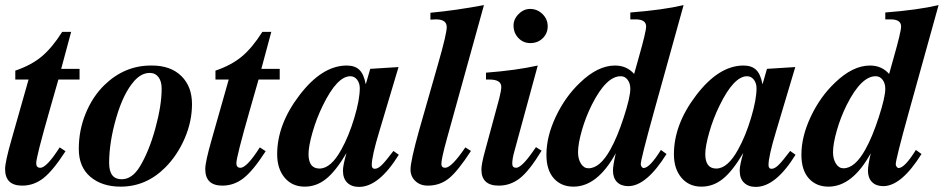

<svg xmlns="http://www.w3.org/2000/svg" viewBox="-31 -719 3701 753"><path d="M281 -407H198L164 -288Q111 -103 111 -79Q111 -61 127 -61Q152 -61 203 -141L226 -126Q177 -50 139.5 -20.5Q102 9 56 9Q-11 9 -11 -56Q-11 -84 14 -171L81 -407H29V-442Q91 -463 132 -497Q173 -531 213 -594H248L209 -449H281Z M561 -462H565Q638 -462 680 -421Q722 -380 722 -311Q722 -242 693 -175.5Q664 -109 617 -62Q542 13 442 13Q369 13 323.5 -25.5Q278 -64 278 -135Q278 -208 305 -274Q332 -340 378 -385Q457 -462 561 -462ZM603 -372Q603 -400 590.5 -416.5Q578 -433 556 -433Q524 -433 496 -402Q453 -354 425 -257.5Q397 -161 397 -80Q397 -16 446 -16Q487 -16 517 -65Q553 -124 578 -214.5Q603 -305 603 -372Z M1066 -407H983L949 -288Q896 -103 896 -79Q896 -61 912 -61Q937 -61 988 -141L1011 -126Q962 -50 924.5 -20.5Q887 9 841 9Q774 9 774 -56Q774 -84 799 -171L866 -407H814V-442Q876 -463 917 -497Q958 -531 998 -594H1033L994 -449H1066Z M1512 -127 1533 -112Q1455 14 1377 14Q1348 14 1331 -2.5Q1314 -19 1314 -50Q1314 -71 1328 -119Q1286 -48 1248 -17.5Q1210 13 1164 13Q1115 13 1085.5 -22Q1056 -57 1056 -114Q1056 -231 1143 -345Q1232 -462 1329 -462Q1361 -462 1378.5 -445Q1396 -428 1403 -390H1404L1421 -449L1532 -456L1457 -205Q1427 -106 1427 -72Q1427 -57 1439 -57Q1451 -57 1466 -71.5Q1481 -86 1512 -127ZM1380 -373Q1380 -393 1369.5 -406.5Q1359 -420 1343 -420Q1291 -420 1235 -305Q1210 -254 1194.5 -199.5Q1179 -145 1179 -115Q1179 -58 1222 -58Q1267 -58 1308 -133Q1337 -185 1358.5 -256.5Q1380 -328 1380 -373Z M1867 -699 1722 -176Q1700 -97 1700 -76Q1700 -61 1715 -61Q1740 -61 1794 -141L1816 -127Q1764 -47 1729 -19Q1694 9 1647 9Q1617 9 1598 -9Q1579 -27 1579 -54Q1579 -88 1613 -209L1687 -468Q1721 -586 1721 -613Q1721 -643 1679 -643Q1668 -643 1657 -642V-669Q1755 -678 1867 -699Z M2049 -550Q2021 -550 2002 -570Q1983 -590 1983 -619Q1983 -644 2003 -664Q2023 -684 2048 -684Q2076 -684 2096.5 -664Q2117 -644 2117 -616Q2117 -588 2097.5 -569Q2078 -550 2049 -550ZM2071 -142 2093 -128Q2045 -49 2008 -20Q1971 9 1925 9Q1857 9 1857 -54Q1857 -76 1872 -130L1927 -333Q1935 -365 1935 -378Q1935 -407 1889 -407H1875V-434Q1993 -443 2078 -462L1987 -128Q1978 -97 1978 -77Q1978 -61 1993 -61Q2014 -61 2057 -122Z M2650 -699 2533 -278Q2482 -94 2482 -75Q2482 -70 2485.5 -65Q2489 -60 2493 -60Q2517 -60 2561 -131L2583 -115Q2504 11 2433 11Q2405 11 2389 -5Q2373 -21 2373 -50Q2373 -70 2384 -118Q2312 13 2218 13Q2170 13 2141 -19.5Q2112 -52 2112 -112Q2112 -184 2149 -262Q2186 -340 2243 -394Q2313 -462 2381 -462Q2427 -462 2456 -429L2474 -493Q2503 -595 2503 -615Q2503 -643 2462 -643H2441V-670Q2570 -680 2650 -699ZM2441 -371Q2441 -392 2430.5 -406Q2420 -420 2404 -420Q2347 -421 2290 -308Q2266 -260 2251 -207.5Q2236 -155 2236 -122Q2236 -95 2247.5 -77Q2259 -59 2277 -59Q2322 -59 2363 -133Q2390 -181 2415.5 -259.5Q2441 -338 2441 -371Z M3068 -127 3089 -112Q3011 14 2933 14Q2904 14 2887 -2.5Q2870 -19 2870 -50Q2870 -71 2884 -119Q2842 -48 2804 -17.5Q2766 13 2720 13Q2671 13 2641.5 -22Q2612 -57 2612 -114Q2612 -231 2699 -345Q2788 -462 2885 -462Q2917 -462 2934.5 -445Q2952 -428 2959 -390H2960L2977 -449L3088 -456L3013 -205Q2983 -106 2983 -72Q2983 -57 2995 -57Q3007 -57 3022 -71.5Q3037 -86 3068 -127ZM2936 -373Q2936 -393 2925.5 -406.5Q2915 -420 2899 -420Q2847 -420 2791 -305Q2766 -254 2750.5 -199.5Q2735 -145 2735 -115Q2735 -58 2778 -58Q2823 -58 2864 -133Q2893 -185 2914.5 -256.5Q2936 -328 2936 -373Z M3650 -699 3533 -278Q3482 -94 3482 -75Q3482 -70 3485.5 -65Q3489 -60 3493 -60Q3517 -60 3561 -131L3583 -115Q3504 11 3433 11Q3405 11 3389 -5Q3373 -21 3373 -50Q3373 -70 3384 -118Q3312 13 3218 13Q3170 13 3141 -19.5Q3112 -52 3112 -112Q3112 -184 3149 -262Q3186 -340 3243 -394Q3313 -462 3381 -462Q3427 -462 3456 -429L3474 -493Q3503 -595 3503 -615Q3503 -643 3462 -643H3441V-670Q3570 -680 3650 -699ZM3441 -371Q3441 -392 3430.5 -406Q3420 -420 3404 -420Q3347 -421 3290 -308Q3266 -260 3251 -207.5Q3236 -155 3236 -122Q3236 -95 3247.5 -77Q3259 -59 3277 -59Q3322 -59 3363 -133Q3390 -181 3415.5 -259.5Q3441 -338 3441 -371Z"/></svg>

Font: STIX
Style: Bold Italic
Weight: 700
Italic angle: -16.33°
Designer: MicroPress Inc., with final additions and corrections provided by Coen Hoffman, Elsevier (retired)
Version: Version 1.1.1